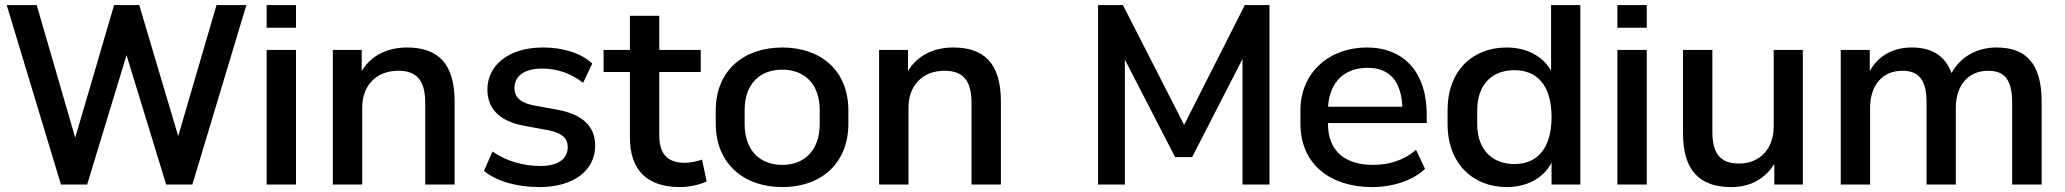

<svg xmlns="http://www.w3.org/2000/svg" viewBox="-20 -739 8271 769"><path d="M329.1 0 486.8 -518.1 645.5 0H750.5L966.8 -718.8H847.2L693.8 -193.8L537.6 -718.8H437L281.2 -187.5L127 -718.8H6.8L224.1 0Z M1165.5 0V-539.1H1047.9V0ZM1165.5 -627.9V-718.8H1047.9V-627.9Z M1430.7 0V-308.1C1430.7 -396.5 1487.3 -455.6 1574.7 -455.6C1646.5 -455.6 1683.1 -419.9 1683.1 -327.1V0H1800.8V-332C1800.8 -483.4 1735.4 -548.8 1609.9 -548.8C1530.3 -548.8 1465.3 -515.6 1428.7 -454.6V-539.1H1313V0Z M2141.1 10.3C2273.9 10.3 2363.8 -53.7 2363.8 -155.8C2363.8 -233.9 2312.5 -279.8 2216.8 -298.8L2111.8 -317.9C2062 -329.1 2040.5 -352.1 2040.5 -385.7C2040.5 -432.6 2077.1 -464.4 2152.8 -464.4C2211.9 -464.4 2270 -443.8 2315.4 -407.2L2352.1 -484.4C2307.6 -526.4 2235.8 -548.8 2153.8 -548.8C2016.1 -548.8 1932.1 -476.1 1932.1 -380.9C1932.1 -304.7 1979.5 -254.9 2073.7 -236.3L2179.2 -216.8C2231.9 -205.6 2253.9 -185.1 2253.9 -149.4C2253.9 -102.5 2214.8 -74.2 2144.5 -74.2C2074.2 -74.2 2004.4 -95.2 1952.6 -132.3L1918.5 -54.7C1966.3 -14.2 2047.4 10.3 2141.1 10.3Z M2703.6 10.3C2742.7 10.3 2785.2 0 2810.1 -12.7L2792 -99.6C2769.5 -92.8 2747.1 -86.9 2723.1 -86.9C2651.9 -86.9 2620.6 -124 2620.6 -196.3V-450.7H2786.6V-539.1H2620.6V-675.8H2502.9V-539.1H2397.5V-450.7H2502.9V-188.5C2502.9 -58.6 2570.8 10.3 2703.6 10.3Z M3113.3 10.3C3267.6 10.3 3377.9 -83.5 3377.9 -243.7V-296.9C3377.9 -456.5 3267.6 -548.8 3113.3 -548.8C2959 -548.8 2846.7 -456.5 2846.7 -296.9V-243.7C2846.7 -83.5 2959 10.3 3113.3 10.3ZM3113.3 -78.6C3027.3 -78.6 2962.4 -132.3 2962.4 -243.7V-296.9C2962.4 -407.2 3027.3 -460 3113.3 -460C3198.2 -460 3263.2 -407.2 3263.2 -296.9V-243.7C3263.2 -132.8 3198.2 -78.6 3113.3 -78.6Z M3618.7 0V-308.1C3618.7 -396.5 3675.3 -455.6 3762.7 -455.6C3834.5 -455.6 3871.1 -419.9 3871.1 -327.1V0H3988.8V-332C3988.8 -483.4 3923.3 -548.8 3797.9 -548.8C3718.3 -548.8 3653.3 -515.6 3616.7 -454.6V-539.1H3501V0Z M4485.4 0V-500L4686.5 -109.9H4754.9L4956.5 -502.9V0H5064.5V-718.8H4965.8L4722.7 -238.8L4477.5 -718.8H4377.9V0Z M5476.1 10.3C5557.1 10.3 5639.2 -15.6 5687.5 -63L5651.4 -139.2C5603.5 -96.7 5542 -78.6 5480.5 -78.6C5369.6 -78.6 5298.8 -131.3 5298.8 -243.7V-246.1H5694.3V-281.2C5694.3 -448.2 5604 -548.8 5454.1 -548.8C5305.7 -548.8 5188.5 -450.2 5188.5 -296.9V-243.7C5188.5 -81.1 5308.1 10.3 5476.1 10.3ZM5457 -467.3C5543.5 -467.3 5591.8 -416.5 5596.7 -311.5H5299.3C5305.2 -413.1 5367.2 -467.3 5457 -467.3Z M6015.1 10.3C6094.7 10.3 6162.6 -25.4 6194.3 -87.4V0H6309.6V-718.8H6192.4V-455.6C6159.2 -515.1 6092.8 -548.8 6015.1 -548.8C5879.4 -548.8 5777.8 -458 5777.8 -296.9V-243.2C5777.8 -82.5 5880.4 10.3 6015.1 10.3ZM6045.4 -82C5961.4 -82 5896.5 -134.3 5896.5 -243.2V-296.9C5896.5 -405.8 5961.4 -458 6045.4 -458C6136.2 -458 6194.3 -397 6194.3 -270.5C6194.3 -143.6 6136.2 -82 6045.4 -82Z M6575.7 0V-539.1H6458V0ZM6575.7 -627.9V-718.8H6458V-627.9Z M6914.1 10.3C6991.2 10.3 7050.3 -23.4 7086.4 -82.5V0H7200.7V-539.1H7084V-231.9C7084 -142.1 7027.3 -84 6945.3 -84C6874 -84 6838.4 -119.6 6838.4 -210.4V-539.1H6720.7V-206.5C6720.7 -57.1 6786.1 10.3 6914.1 10.3Z M7470.2 0V-307.6C7470.2 -397.5 7520 -455.6 7598.6 -455.6C7664.1 -455.6 7696.3 -420.9 7696.3 -327.6V0H7813.5V-307.6C7813.5 -397.5 7863.8 -455.6 7942.4 -455.6C8007.8 -455.6 8039.1 -420.9 8039.1 -327.6V0H8157.2V-332C8157.2 -483.4 8095.7 -548.8 7976.6 -548.8C7896 -548.8 7830.1 -509.3 7796.4 -446.3C7770 -517.6 7715.8 -548.8 7636.2 -548.8C7560.5 -548.8 7502 -514.2 7468.8 -454.6V-539.1H7352.5V0Z"/></svg>

Font: Winston Medium
Style: Regular
Weight: 500
Designer: Vernon Adams, Kim Jin-seong, David Berlow, Cristiano Sobral
Foundry: The Winston Project Authors
Version: Version 3.004